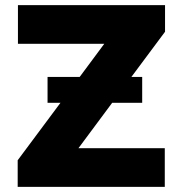

<svg xmlns="http://www.w3.org/2000/svg" viewBox="-20 -727 711 747"><path d="M48.8 -103.5 215.3 -327.1H165V-427.7H290L385.7 -556.6H49.8V-707H622.1V-603.5L491.2 -427.7H533.2V-327.1H416.5L285.2 -150.4H621.1V0H48.8Z"/></svg>

Font: Pretendard Std Black
Style: Regular
Weight: 900
Designer: Base glyphs from Inter by Rasmus Andersson; Hangeul glyphs from Noto Sans CJK(Source Han Sans) by Jang Soo-young and Kan
Foundry: Kil Hyung-jin
Version: Version 1.309